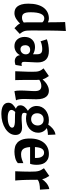

<svg xmlns="http://www.w3.org/2000/svg" viewBox="929 -1740 1021 2920"><g transform="rotate(90 1440.0 -279.5)"><path d="M408 12Q380 -14 363 -33.5Q346 -53 337 -73Q322 -58 305 -43Q288 -28 268 -15.5Q248 -3 226 4.5Q204 12 179 12Q152 12 126 3Q100 -6 80 -30Q60 -54 47.5 -95Q35 -136 35 -200Q35 -278 51.5 -336.5Q68 -395 98 -434Q128 -473 169.5 -492.5Q211 -512 261 -512Q292 -512 319 -497Q318 -578 317.5 -640Q317 -702 315 -759L451 -770Q445 -648 444 -513.5Q443 -379 443 -245Q443 -206 445 -181.5Q447 -157 453 -138.5Q459 -120 469 -104.5Q479 -89 495 -69ZM249 -103Q271 -103 289 -110.5Q307 -118 322 -130Q320 -149 319.5 -173Q319 -197 319 -229V-413Q296 -442 257 -442Q213 -442 189.5 -389Q166 -336 166 -232Q166 -191 172 -166Q178 -141 189 -127Q200 -113 215 -108Q230 -103 249 -103Z M681 12Q618 12 579.5 -31Q541 -74 541 -143Q541 -215 583 -258Q625 -301 695 -301Q724 -301 753 -293Q782 -285 805 -270V-326Q805 -373 787 -392Q769 -411 725 -411Q695 -411 661.5 -403.5Q628 -396 608 -385L577 -481Q592 -487 613 -493Q634 -499 658 -503Q682 -507 707 -509.5Q732 -512 753 -512Q929 -512 929 -340Q929 -325 927.5 -296Q926 -267 924.5 -235.5Q923 -204 921.5 -177Q920 -150 920 -139Q920 -116 927 -106Q934 -96 953 -96Q966 -96 983 -100L967 -4Q951 1 937.5 4Q924 7 910 7Q873 7 848 -13.5Q823 -34 818 -72Q798 -33 762 -10.5Q726 12 681 12ZM729 -80Q761 -80 783.5 -103Q806 -126 806 -161Q806 -191 788 -209Q770 -227 738 -227Q705 -227 686 -207Q667 -187 667 -152Q667 -119 683.5 -99.5Q700 -80 729 -80Z M1136 -512Q1156 -483 1168 -461Q1180 -439 1186 -416Q1201 -432 1220 -449.5Q1239 -467 1260.5 -480.5Q1282 -494 1307 -503Q1332 -512 1359 -512Q1384 -512 1407.5 -503Q1431 -494 1449 -473Q1467 -452 1478 -416Q1489 -380 1489 -326Q1489 -312 1488.5 -285Q1488 -258 1487 -227.5Q1486 -197 1485.5 -169Q1485 -141 1485 -126Q1485 -93 1489.5 -62.5Q1494 -32 1505 -12L1366 12Q1359 -11 1357.5 -38Q1356 -65 1356 -85Q1356 -113 1357.5 -142.5Q1359 -172 1360.5 -199.5Q1362 -227 1363.5 -251.5Q1365 -276 1365 -294Q1365 -353 1345 -375Q1325 -397 1290 -397Q1261 -397 1236.5 -388Q1212 -379 1193 -366Q1195 -347 1195 -324Q1195 -301 1195 -271Q1195 -225 1195 -188Q1195 -151 1195.5 -119Q1196 -87 1196.5 -58.5Q1197 -30 1198 0H1063Q1064 -24 1065 -54Q1066 -84 1067.5 -117.5Q1069 -151 1070 -186.5Q1071 -222 1071 -255Q1071 -294 1069 -318.5Q1067 -343 1061 -361.5Q1055 -380 1045 -395.5Q1035 -411 1019 -431Z M2032 -4Q2032 43 2006 82.5Q1980 122 1935.5 150.5Q1891 179 1833.5 195Q1776 211 1713 211Q1676 211 1644.5 205Q1613 199 1590.5 186Q1568 173 1555 153Q1542 133 1542 106Q1542 68 1565.5 42Q1589 16 1633 -10Q1610 -18 1595.5 -34Q1581 -50 1581 -78Q1581 -97 1588 -114Q1595 -131 1607 -145Q1619 -159 1634 -171Q1649 -183 1665 -193Q1630 -215 1610.5 -249Q1591 -283 1591 -327Q1591 -366 1607 -400Q1623 -434 1651.5 -458.5Q1680 -483 1720 -497.5Q1760 -512 1807 -512Q1826 -512 1843 -509.5Q1860 -507 1876 -502Q1882 -513 1896 -530.5Q1910 -548 1929.5 -565Q1949 -582 1974 -595.5Q1999 -609 2026 -612L2031 -497Q2003 -497 1976 -492.5Q1949 -488 1927 -480Q1961 -458 1979.5 -424Q1998 -390 1998 -348Q1998 -308 1981.5 -274Q1965 -240 1936.5 -215.5Q1908 -191 1868.5 -177.5Q1829 -164 1783 -164Q1743 -164 1707 -175Q1695 -158 1695 -139Q1695 -112 1717 -104.5Q1739 -97 1771 -97Q1789 -97 1809.5 -98Q1830 -99 1850 -100.5Q1870 -102 1888 -103Q1906 -104 1918 -104Q1973 -104 2002.5 -79Q2032 -54 2032 -4ZM1797 -432Q1751 -432 1726.5 -404Q1702 -376 1702 -334Q1702 -290 1727 -266Q1752 -242 1792 -242Q1817 -242 1835 -251Q1853 -260 1865 -274.5Q1877 -289 1882.5 -306.5Q1888 -324 1888 -342Q1888 -380 1865 -406Q1842 -432 1797 -432ZM1921 48Q1921 25 1898 16Q1875 7 1839.5 5Q1804 3 1762 3.5Q1720 4 1683 0Q1651 31 1651 59Q1651 82 1681 98Q1711 114 1770 114Q1800 114 1827.5 109.5Q1855 105 1876 96Q1897 87 1909 75Q1921 63 1921 48Z M2216 -226Q2221 -150 2247 -119.5Q2273 -89 2326 -89Q2366 -89 2401.5 -101Q2437 -113 2460 -123V-40Q2428 -11 2380 0.5Q2332 12 2287 12Q2250 12 2214 3Q2178 -6 2149.5 -31.5Q2121 -57 2103.5 -102.5Q2086 -148 2086 -222Q2086 -295 2104 -349.5Q2122 -404 2153.5 -440Q2185 -476 2227.5 -494Q2270 -512 2320 -512Q2371 -512 2403.5 -494.5Q2436 -477 2454.5 -450Q2473 -423 2479.5 -390Q2486 -357 2486 -326Q2486 -294 2481.5 -268Q2477 -242 2470 -226ZM2302 -439Q2263 -439 2241.5 -405.5Q2220 -372 2216 -300H2381Q2381 -304 2381.5 -310Q2382 -316 2382 -321Q2382 -337 2379 -357.5Q2376 -378 2367 -396Q2358 -414 2342.5 -426.5Q2327 -439 2302 -439Z M2655 -518Q2676 -485 2688 -460.5Q2700 -436 2705 -409Q2715 -424 2730 -441.5Q2745 -459 2764 -474.5Q2783 -490 2806 -502Q2829 -514 2855 -518L2864 -376Q2815 -376 2773 -367.5Q2731 -359 2713 -339Q2714 -320 2714 -297.5Q2714 -275 2714 -247Q2714 -215 2715 -178.5Q2716 -142 2717.5 -108.5Q2719 -75 2721 -46Q2723 -17 2725 0H2584Q2585 -21 2586 -49Q2587 -77 2588 -107Q2589 -137 2589.5 -168.5Q2590 -200 2590 -229Q2590 -275 2588 -304.5Q2586 -334 2580 -355.5Q2574 -377 2564 -395Q2554 -413 2538 -437Z"/></g></svg>

Font: Cantora One
Style: Regular
Weight: 400
Designer: Pablo Impallari, Rodrigo Fuenzalida
Foundry: Pablo Impallari
Version: Version 1.002; ttfautohint (v0.8) -G 200 -r 50